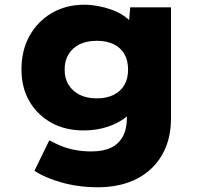

<svg xmlns="http://www.w3.org/2000/svg" viewBox="-20 -564 862 814"><path d="M397 230Q314 230 242.5 210Q171 190 126 160L189 31Q211 43 237.5 54Q264 65 296.5 71.5Q329 78 367 78Q417 78 450 62.5Q483 47 500.5 15Q518 -17 518 -65V-133L558 -128Q549 -96 517 -69.5Q485 -43 437.5 -27Q390 -11 335 -11Q257 -11 198 -43.5Q139 -76 105 -134Q71 -192 71 -270Q71 -351 105.5 -412.5Q140 -474 200 -509Q260 -544 338 -544Q365 -544 395 -538.5Q425 -533 453 -523Q481 -513 504 -497.5Q527 -482 542 -463.5Q557 -445 560 -423L522 -414L532 -533H705V-65Q705 8 682 62.5Q659 117 617.5 154.5Q576 192 519.5 211Q463 230 397 230ZM391 -147Q432 -147 462 -162Q492 -177 507.5 -204Q523 -231 523 -269Q523 -307 507.5 -334.5Q492 -362 462 -376.5Q432 -391 391 -391Q348 -391 318 -376.5Q288 -362 271 -334.5Q254 -307 254 -269Q254 -231 271 -204Q288 -177 318 -162Q348 -147 391 -147Z"/></svg>

Font: Lexend Exa ExtraBold
Style: Regular
Weight: 800
Designer: Bonnie Shaver-Troup, Thomas Jockin
Foundry: Lexend
Version: Version 1.007